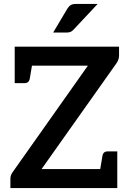

<svg xmlns="http://www.w3.org/2000/svg" viewBox="-20 -959 660 979"><path d="M33 0V-48Q33 -57 36 -65.5Q39 -74 45 -82L428 -624H55V-721H587V-676Q587 -656 575 -638L192 -97H578V0ZM487 -73 502 -162Q504 -175 510.5 -181Q517 -187 529 -187H578V-97ZM147 -648 132 -559Q130 -547 123 -541Q116 -535 105 -535H55V-624ZM251 -793 323 -914Q331 -927 340.5 -933Q350 -939 368 -939H478L356 -809Q348 -800 340 -796.5Q332 -793 318 -793Z"/></svg>

Font: Aleo SemiBold
Style: Regular
Weight: 600
Designer: Alessio Laiso
Foundry: Alessio Laiso
Version: Version 2.001;gftools[0.9.29]